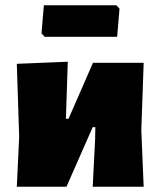

<svg xmlns="http://www.w3.org/2000/svg" viewBox="-20 -711 612 731"><path d="M53 -190 44 -468 238 -476 231 -259H241L334 -472H527L518 -215L527 0H333L342 -177L343 -227H333L233 0H44ZM435 -678 426 -571H150L138 -584L147 -691H423Z"/></svg>

Font: Luna Sans Black
Style: Regular
Weight: 900
Designer: Juan Pablo del Peral
Foundry: Huerta Tipografica
Version: Version 2.001; ttfautohint (v1.5)